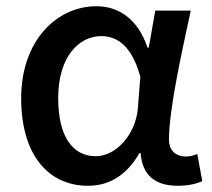

<svg xmlns="http://www.w3.org/2000/svg" viewBox="-20 -584 682 617"><path d="M263 13C332 13 388 -22 428 -92H432C437 -18 482 13 551 13C587 13 613 6 630 -2L614 -89C602 -84 589 -81 577 -81C546 -81 523 -99 523 -136C523 -231 563 -411 593 -550H479L458 -431H454C422 -527 357 -564 290 -564C163 -564 48 -454 48 -268C48 -87 135 13 263 13ZM288 -82C212 -82 167 -147 167 -269C167 -403 235 -468 305 -468C354 -468 403 -440 431 -337L423 -236C416 -152 353 -82 288 -82Z"/></svg>

Font: Noto Sans JP Medium
Style: Regular
Weight: 500
Designer: Ryoko NISHIZUKA  (kana, bopomofo & ideographs); Paul D. Hunt (Latin, Greek & Cyrillic); Sandoll Communications , Soo-you
Foundry: Adobe
Version: Version 2.002;hotconv 1.0.116;makeotfexe 2.5.65601